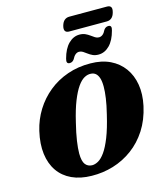

<svg xmlns="http://www.w3.org/2000/svg" viewBox="-149 -1160 1085 1281"><g transform="rotate(-15 393.5 -519.5)"><path d="M508 -714Q585.5 -713.5 643 -685.8Q700.5 -658 736.2 -608.8Q772 -559.5 783 -493Q794 -426.5 777 -347.5Q757 -256.5 713 -188.2Q669 -120 607.5 -74.8Q546 -29.5 473.5 -7.5Q401 14.5 323.5 13Q245.5 12 187.5 -15Q129.5 -42 95 -91.8Q60.5 -141.5 51.5 -211.2Q42.5 -281 62.5 -367Q80 -442 119.5 -505.5Q159 -569 217 -616.2Q275 -663.5 348.8 -689.2Q422.5 -715 508 -714ZM343.5 -54.5Q364 -54 387 -66.8Q410 -79.5 433.8 -112.8Q457.5 -146 481 -205.2Q504.5 -264.5 526 -356Q541 -416.5 547.5 -462.2Q554 -508 554 -541.5Q554 -578.5 546.5 -601Q539 -623.5 525.8 -634.5Q512.5 -645.5 494 -646.5Q471 -648.5 447.5 -635.5Q424 -622.5 401 -589.8Q378 -557 355.5 -500.8Q333 -444.5 313 -359.5Q295.5 -289 288 -238Q280.5 -187 280.5 -152Q281 -98.5 297.8 -77Q314.5 -55.5 343.5 -54.5ZM577 -756.5Q554.5 -756.5 537.5 -764.2Q520.5 -772 506.8 -782.5Q493 -793 480.8 -800.8Q468.5 -808.5 455 -808.5Q427 -808.5 407.5 -769Q395.5 -751.5 376.5 -751.5Q350 -751.5 360 -786.5Q377 -851 410.8 -884.8Q444.5 -918.5 487 -918.5Q509.5 -918.5 526.5 -910.8Q543.5 -903 557.2 -892.8Q571 -882.5 583.2 -874.8Q595.5 -867 609 -867Q638.5 -867 656.5 -906Q669 -924 688 -924Q714.5 -924 704 -889Q687 -824 653.2 -790.2Q619.5 -756.5 577 -756.5ZM398.5 -1003.5Q405.5 -1028.5 419.5 -1040Q433.5 -1051.5 453 -1051.5H713Q733 -1051.5 740.2 -1040.2Q747.5 -1029 740.5 -1004Q734 -979.5 720.2 -967.8Q706.5 -956 686.5 -956H426.5Q407 -956 399.5 -967.8Q392 -979.5 398.5 -1003.5Z"/></g></svg>

Font: Fraunces Black
Style: Italic
Weight: 900
Italic angle: -16°
Version: Version 1.000;[b76b70a41]